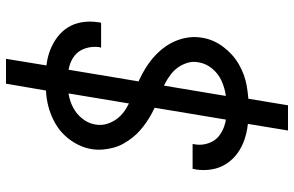

<svg xmlns="http://www.w3.org/2000/svg" viewBox="-190 -688 980 640"><g transform="rotate(-90 300.0 -368.0)"><path d="M259 -29Q232 -29 205 -32Q178 -35 153.5 -43.5Q129 -52 108.5 -67Q88 -82 74 -103.5Q60 -125 55.5 -151.5Q51 -178 55 -205Q56 -208 56.5 -210.5Q57 -213 57 -216H140Q140 -214 139.5 -212.5Q139 -211 139 -209Q136 -193 139 -177Q142 -161 149.5 -148Q157 -135 169.5 -126Q182 -117 196.5 -111.5Q211 -106 227 -104Q243 -102 259 -102Q282 -102 306 -106Q330 -110 352.5 -120.5Q375 -131 391.5 -151Q408 -171 412 -195Q416 -214 411 -231.5Q406 -249 396 -263.5Q386 -278 371.5 -289Q357 -300 341.5 -308Q326 -316 309 -322.5Q292 -329 275.5 -336Q259 -343 243 -351.5Q227 -360 212.5 -370Q198 -380 185 -391.5Q172 -403 161 -417Q150 -431 141.5 -446Q133 -461 128 -479Q123 -497 121.5 -515.5Q120 -534 123 -553Q127 -577 138.5 -599.5Q150 -622 167.5 -641Q185 -660 207.5 -673Q230 -686 254 -693.5Q278 -701 302 -703.5Q326 -706 350 -706Q377 -706 403 -703Q429 -700 452.5 -691Q476 -682 496 -667Q516 -652 529 -631Q542 -610 546 -584Q550 -558 546 -532Q546 -529 545.5 -526.5Q545 -524 544 -521H461Q462 -523 462 -524.5Q462 -526 463 -527Q466 -551 459 -573Q452 -595 435.5 -608.5Q419 -622 396.5 -627.5Q374 -633 350 -633Q328 -633 305 -629Q282 -625 261 -614Q240 -603 224.5 -583.5Q209 -564 205 -541Q201 -519 208 -498.5Q215 -478 228.5 -462.5Q242 -447 260 -436.5Q278 -426 297 -417.5Q316 -409 335.5 -401.5Q355 -394 373.5 -384Q392 -374 409 -362Q426 -350 440.5 -335.5Q455 -321 466.5 -304Q478 -287 485.5 -267.5Q493 -248 495.5 -226.5Q498 -205 494 -183Q488 -146 463.5 -113.5Q439 -81 405 -61.5Q371 -42 333.5 -35.5Q296 -29 259 -29ZM185 102 215 -80 217 -79 314 -662H353L312 -668L341 -838H424L394 -655L392 -656L295 -74H256L297 -67L269 102Z"/></g></svg>

Font: Iosevka Curly Extended
Style: Italic
Weight: 400
Width: 7
Italic angle: -9°
Monospace: yes
Designer: Belleve Invis
Foundry: Belleve Invis
Version: Version 11.1.0; ttfautohint (v1.8.3)